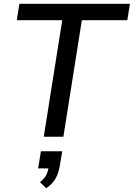

<svg xmlns="http://www.w3.org/2000/svg" viewBox="-20 -725 709 1018"><path d="M212 0 310 -618H69L83 -705H669L655 -618H414L316 0ZM225 273 192 241Q214 223 223.5 206Q233 189 237 168H182L197 77H310L298 148Q292 189 276 219Q260 249 225 273Z"/></svg>

Font: Mulish SemiBold
Style: Italic
Weight: 600
Italic angle: -9°
Designer: Vernon Adams
Foundry: Vernon Adams
Version: Version 3.603; ttfautohint (v1.8.3)